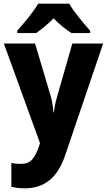

<svg xmlns="http://www.w3.org/2000/svg" viewBox="-20 -786 583 1046"><path d="M1 -549H171L257 -260Q268 -220 271 -174H274Q278 -216 291 -259L374 -549H542L337 54Q305 151 250 195.5Q195 240 115 240Q92 240 74 237.5Q56 235 42 232V101Q52 104 65.5 105.5Q79 107 94 107Q134 107 155.5 82.5Q177 58 192 12L198 -6ZM357 -766Q377 -732 410 -691Q443 -650 471 -619V-606H369Q346 -621 321 -641Q296 -661 272 -686Q247 -661 223 -641Q199 -621 177 -606H74V-619Q91 -638 113 -664Q135 -690 155.5 -717.5Q176 -745 188 -766Z"/></svg>

Font: Noto Sans Gujarati SemiCondensed ExtraBold
Style: Regular
Weight: 800
Width: 4
Designer: Jelle Bosma - Monotype Design Team, Universal Thirst
Foundry: Monotype Imaging Inc.
Version: Version 2.106; ttfautohint (v1.8.4.7-5d5b)